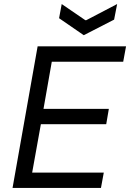

<svg xmlns="http://www.w3.org/2000/svg" viewBox="-20 -929 643 949"><path d="M42 0 166 -700H603L589 -624H236L195 -391H518L505 -315H182L139 -76H493L479 0ZM394 -755 272 -839 285 -909 402 -829H406L559 -909L544 -832Z"/></svg>

Font: DM Mono
Style: Italic
Weight: 400
Italic angle: -10°
Designer: Colophon Foundry
Foundry: Colophon Foundry
Version: Version 1.000; ttfautohint (v1.8.2.53-6de2)